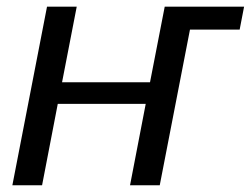

<svg xmlns="http://www.w3.org/2000/svg" viewBox="-20 -548 742 568"><path d="M150.9 -240.7 104.5 0H16.6L119.1 -528.3H207L163.6 -304.7H423.8L467.3 -528.3H702.1L689 -460.4H542L452.6 0H364.7L411.1 -240.7Z"/></svg>

Font: Arimo
Style: Italic
Weight: 400
Italic angle: -12°
Designer: Steve Matteson
Foundry: Monotype Imaging Inc.
Version: Version 1.33